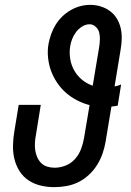

<svg xmlns="http://www.w3.org/2000/svg" viewBox="-20 -763 540 791"><path d="M203 8Q175 8 147.5 1.5Q120 -5 97.5 -20Q75 -35 60.5 -58Q46 -81 39.5 -107.5Q33 -134 33.5 -163Q34 -192 39 -221L57 -331H148L128 -207Q125 -192 124 -176Q123 -160 125 -145Q127 -130 133 -116Q139 -102 149.5 -91.5Q160 -81 174.5 -76.5Q189 -72 205 -72Q228 -72 250.5 -81Q273 -90 289 -108Q305 -126 313.5 -148Q322 -170 326 -193L349 -330Q322 -337 297 -350Q272 -363 251.5 -381Q231 -399 215.5 -422Q200 -445 190.5 -470.5Q181 -496 178 -525.5Q175 -555 180 -583Q184 -603 191 -623Q198 -643 209.5 -661.5Q221 -680 236.5 -695Q252 -710 271 -721Q290 -732 310.5 -737.5Q331 -743 351 -743Q374 -743 395 -736.5Q416 -730 433 -717.5Q450 -705 461 -687Q472 -669 477 -648Q482 -627 481.5 -604Q481 -581 477 -559L452 -407Q459 -408 465.5 -410Q472 -412 479 -415L465 -328Q458 -326 451.5 -325.5Q445 -325 439 -324L415 -179Q411 -155 402.5 -130.5Q394 -106 380 -83.5Q366 -61 346 -42.5Q326 -24 302.5 -12.5Q279 -1 253.5 3.5Q228 8 203 8ZM362 -410 389 -572Q391 -586 391.5 -601Q392 -616 388.5 -629.5Q385 -643 374 -653Q363 -663 349 -663Q333 -663 318 -653.5Q303 -644 293 -630.5Q283 -617 277 -601.5Q271 -586 269 -571Q265 -545 269.5 -519Q274 -493 286.5 -471.5Q299 -450 318.5 -434Q338 -418 362 -410Z"/></svg>

Font: Iosevka Slab Medium
Style: Italic
Weight: 500
Italic angle: -9°
Monospace: yes
Designer: Belleve Invis
Foundry: Belleve Invis
Version: Version 11.1.0; ttfautohint (v1.8.3)